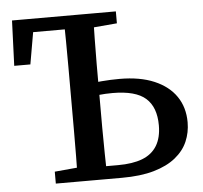

<svg xmlns="http://www.w3.org/2000/svg" viewBox="-49 -719 815 770"><g transform="rotate(-5 358.0 -333.5)"><path d="M297 0V-52H400Q459 -52 498 -67Q537 -82 557 -114.5Q577 -147 577 -197Q577 -270 536.5 -306Q496 -342 403 -342Q374 -342 346 -339Q318 -336 293 -331V-385Q328 -390 364 -393Q400 -396 436 -396Q518 -396 575.5 -371.5Q633 -347 663 -303Q693 -259 693 -199Q693 -158 677.5 -122Q662 -86 628 -58.5Q594 -31 540.5 -15.5Q487 0 411 0ZM234 0Q235 -51 235.5 -102Q236 -153 236 -205.5Q236 -258 236 -310V-357Q236 -409 236 -460.5Q236 -512 235.5 -564Q235 -616 234 -667H353Q352 -617 351 -565.5Q350 -514 350 -463.5Q350 -413 350 -363V-310Q350 -259 350 -207Q350 -155 351 -103.5Q352 -52 353 0ZM20 -485 27 -667H290V-613H64L116 -663L85 -485ZM145 0V-48L277 -60H289V0ZM295 -607V-667H445V-619L306 -607Z"/></g></svg>

Font: Source Serif 4 18pt Medium
Style: Regular
Weight: 500
Designer: Frank Grießhammer
Foundry: Adobe Systems Incorporated
Version: Version 4.004;hotconv 1.0.116;makeotfexe 2.5.65601